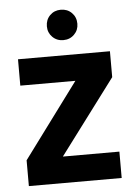

<svg xmlns="http://www.w3.org/2000/svg" viewBox="-54 -794 590 836"><g transform="rotate(-5 241.5 -376.5)"><path d="M443.8 -115.2V0H38.1V-112.8L279.8 -439H39.1V-554.2H440.9V-440.9L196.8 -115.2ZM176.8 -686Q176.8 -714.8 195.8 -733.9Q214.8 -752.9 243.2 -752.9Q272 -752.9 291 -733.9Q310.1 -714.8 310.1 -686Q310.1 -658.2 291 -639.2Q272 -620.1 243.2 -620.1Q214.8 -620.1 195.8 -639.2Q176.8 -658.2 176.8 -686Z"/></g></svg>

Font: PoppinsZ SemiBold
Style: Regular
Weight: 600
Designer: Ninad Kale (Devanagari), Jonny Pinhorn (Latin)
Foundry: Indian Type Foundry
Version: Version 3.002;FEAKit 1.0